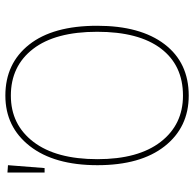

<svg xmlns="http://www.w3.org/2000/svg" viewBox="-24 -708 741 734"><g transform="rotate(-90 347.0 -340.5)"><path d="M349 -691Q472 -691 544 -600Q616 -509 616 -340Q616 -175 545.5 -82.5Q475 10 349 10Q228 10 155.5 -82Q83 -174 83 -339Q83 -504 156 -597.5Q229 -691 349 -691ZM55 -683 83 -681 72 -541H55ZM349 -670Q238 -670 172 -583.5Q106 -497 106 -339Q106 -183 172 -97.5Q238 -12 349 -12Q465 -12 529 -96.5Q593 -181 593 -340Q593 -500 527.5 -585Q462 -670 349 -670Z"/></g></svg>

Font: FiraGO Thin
Style: Regular
Weight: 100
Designer: bBox Type
Foundry: bBox Type GmbH
Version: Version 1.001;PS 001.001;hotconv 1.0.88;makeotf.lib2.5.64775